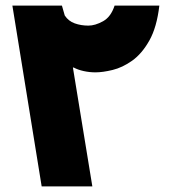

<svg xmlns="http://www.w3.org/2000/svg" viewBox="-20 -662 626 682"><path d="M24 -642H200L210 -607Q223 -587 245.5 -579Q268 -571 294 -571Q318 -571 346 -586.5Q374 -602 387 -642H546Q537 -565 510.5 -518Q484 -471 449.5 -446.5Q415 -422 380 -413.5Q345 -405 319 -405Q298 -405 277.5 -409.5Q257 -414 242 -422H239L308 0H128Z"/></svg>

Font: Noto Sans Syriac Eastern Black
Style: Regular
Weight: 900
Designer: Patrick Giasson and the Monotype Design Team
Foundry: Monotype Imaging Inc.
Version: Version 3.001; ttfautohint (v1.8.4.7-5d5b)